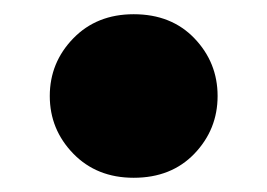

<svg xmlns="http://www.w3.org/2000/svg" viewBox="-20 -420 376 270"><path d="M50 -285Q50 -238 83 -204Q116 -170 168 -170Q221 -170 253.5 -204Q286 -238 286 -285Q286 -332 253.5 -366Q221 -400 168 -400Q116 -400 83 -366Q50 -332 50 -285Z"/></svg>

Font: Jost Black
Style: Regular
Weight: 900
Version: Version 3.710